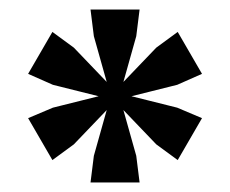

<svg xmlns="http://www.w3.org/2000/svg" viewBox="-20 -671 483 403"><path d="M239 -440 266 -344 273 -288H170L177 -344L204 -440V-499L177 -595L170 -651H273L266 -595L239 -499ZM256 -469 352 -445 404 -423 353 -335 308 -368 239 -440 187 -469 91 -493 39 -516 90 -604 135 -571 204 -499ZM204 -440 135 -368 90 -335 39 -423 91 -445 187 -469 239 -499 308 -571 353 -604 404 -516 352 -493 256 -469Z"/></svg>

Font: Yrsa
Style: Regular
Weight: 400
Designer: Anna Giedrys (Yrsa+Rasa design), David Brezina (Yrsa art-direction, Rasa art-direction, design)
Foundry: Rosetta Type Foundry
Version: Version 2.004